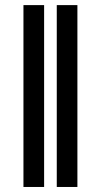

<svg xmlns="http://www.w3.org/2000/svg" viewBox="-20 -743 409 763"><path d="M155.3 -722.7V0H73.2V-722.7ZM287.6 -722.7V0H205.6V-722.7Z"/></svg>

Font: Inter Medium
Style: Regular
Weight: 500
Designer: Rasmus Andersson
Foundry: rsms
Version: Version 4.001;git-9221beed3